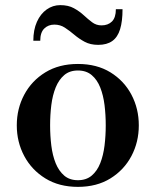

<svg xmlns="http://www.w3.org/2000/svg" viewBox="-20 -719 608 749"><path d="M284 10Q210.5 10 157 -23Q103.5 -56 74.5 -110.5Q45.5 -165 45.5 -230Q45.5 -295 74.5 -349.5Q103.5 -404 157 -436.8Q210.5 -469.5 284 -469.5Q357.5 -469.5 410.8 -436.8Q464 -404 492.8 -349.5Q521.5 -295 521.5 -230Q521.5 -165 492.8 -110.5Q464 -56 410.8 -23Q357.5 10 284 10ZM284 -16Q316.5 -16 337.8 -34Q359 -52 371 -82.2Q383 -112.5 387.8 -151Q392.5 -189.5 392.5 -230Q392.5 -271 387.8 -309.2Q383 -347.5 371 -377.8Q359 -408 337.8 -426Q316.5 -444 284 -444Q251.5 -444 230.5 -426Q209.5 -408 197.2 -377.8Q185 -347.5 180.2 -309.2Q175.5 -271 175.5 -230Q175.5 -189.5 180.2 -151Q185 -112.5 197.2 -82.2Q209.5 -52 230.5 -34Q251.5 -16 284 -16ZM363 -544Q332.5 -544 310.2 -556Q288 -568 269.8 -583.5Q251.5 -599 233.2 -611Q215 -623 192 -623Q168.5 -623 152.8 -607.8Q137 -592.5 137 -560H110Q110 -602.5 124 -633.8Q138 -665 162 -682Q186 -699 215 -699Q246.5 -699 268.2 -687Q290 -675 306.8 -659.5Q323.5 -644 339.5 -632Q355.5 -620 376 -620Q401.5 -620 416.8 -635.2Q432 -650.5 432 -683H458Q458 -636 448.5 -605Q439 -574 418 -559Q397 -544 363 -544Z"/></svg>

Font: Bodoni Moda SC 9pt SemiBold
Style: Regular
Weight: 600
Designer: Owen Earl
Foundry: indestructible type
Version: Version 2.005